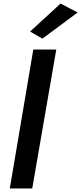

<svg xmlns="http://www.w3.org/2000/svg" viewBox="-20 -1058 456 1078"><path d="M416 -988 218 -841 149 -881 320 -1038ZM167 -780H296L161 0H35Z"/></svg>

Font: Von Semi
Style: Italic
Weight: 600
Version: Version 4.000; ttfautohint (v1.8.4.7-5d5b)